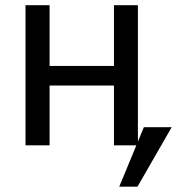

<svg xmlns="http://www.w3.org/2000/svg" viewBox="-20 -548 667 724"><path d="M500 0V-528.3H409.7V-299.3H167V-528.3H76.2V0H167V-225.6H409.7V0ZM429.7 155.8H498.5L627.4 -68.4H522.5Z"/></svg>

Font: FAU Chimera
Style: Regular
Weight: 400
Version: Version 1.002;hotconv 1.0.117;makeotfexe 2.5.65602